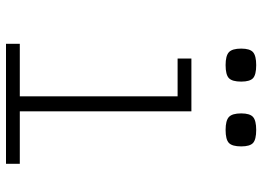

<svg xmlns="http://www.w3.org/2000/svg" viewBox="-137 -737 874 640"><g transform="rotate(90 300.0 -417.0)"><path d="M301 0V-603L332 -572H175V-618H351V0ZM126 0V-46H526V0ZM413 -732Q382 -732 370 -743Q358 -754 358 -784Q358 -813 370 -823.5Q382 -834 413 -834Q445 -834 456.5 -823.5Q468 -813 468 -784Q468 -754 456.5 -743Q445 -732 413 -732ZM197 -732Q166 -732 154 -743Q142 -754 142 -784Q142 -813 154 -823.5Q166 -834 197 -834Q229 -834 240.5 -823.5Q252 -813 252 -784Q252 -754 240.5 -743Q229 -732 197 -732Z"/></g></svg>

Font: Victor Mono Thin Thin
Style: Regular
Weight: 250
Monospace: yes
Version: Version 1.561;gftools[0.9.30]